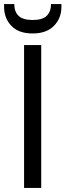

<svg xmlns="http://www.w3.org/2000/svg" viewBox="-43 -921 321 941"><path d="M75 0V-700H159V0ZM117 -757Q48 -757 12.5 -794.5Q-23 -832 -23 -887V-901H27Q27 -864 48 -843.5Q69 -823 117 -823Q165 -823 186 -843.5Q207 -864 207 -901H258V-887Q258 -832 221.5 -794.5Q185 -757 117 -757Z"/></svg>

Font: DM Sans
Style: Regular
Weight: 400
Designer: Colophon Foundry, Jonny Pinhorn
Foundry: Colophon Foundry
Version: Version 4.004; ttfautohint (v1.8.4.7-5d5b)